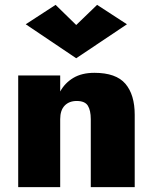

<svg xmlns="http://www.w3.org/2000/svg" viewBox="-20 -771 630 791"><path d="M294 -668 380 -751 503 -671 294 -531 86 -671 209 -751ZM354 -280Q354 -316 342 -335.5Q330 -355 296 -355Q265 -355 246.5 -336Q228 -317 228 -280V0H55V-460H228V-394Q247 -429 282 -450Q317 -471 369 -471Q458 -471 496.5 -426Q535 -381 535 -298V0H354Z"/></svg>

Font: Jost* Heavy
Style: Regular
Weight: 800
Version: Version 3.7